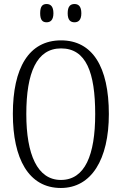

<svg xmlns="http://www.w3.org/2000/svg" viewBox="-20 -926 607 956"><path d="M351 -815C370 -815 385 -826 385 -860C385 -895 370 -906 351 -906C331 -906 317 -895 317 -860C317 -826 331 -815 351 -815ZM212 -815C231 -815 246 -826 246 -860C246 -895 231 -906 212 -906C192 -906 180 -895 180 -860C180 -826 192 -815 212 -815ZM283 10C435 10 522 -132 522 -358C522 -594 440 -725 284 -725C123 -725 44 -587 44 -359C44 -137 122 10 283 10ZM283 -30C166 -30 111 -157 111 -358C111 -565 163 -685 284 -685C409 -685 454 -565 454 -358C454 -154 403 -30 283 -30Z"/></svg>

Font: Noto Serif Hebrew ExtraCondensed Light
Style: Regular
Weight: 300
Width: 2
Designer: Monotype Design Team
Foundry: Monotype Imaging Inc.
Version: Version 2.004